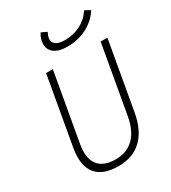

<svg xmlns="http://www.w3.org/2000/svg" viewBox="-221 -1033 1028 1155"><g transform="rotate(-30 293.0 -456.0)"><path d="M255.9 9.8Q146.5 9.8 100.1 -49.1Q53.7 -107.9 73.7 -222.7L156.7 -693.4H203.6L120.6 -222.7Q104 -129.9 140.1 -82Q176.3 -34.2 261.7 -34.2Q338.9 -34.2 387.5 -82Q436 -129.9 452.6 -222.7L535.6 -693.4H582.5L499.5 -222.7Q479.5 -107.9 417.5 -49.1Q355.5 9.8 255.9 9.8ZM348.6 -766.6Q283.7 -766.6 252.4 -794.9Q221.2 -823.2 230.5 -873.5Q235.4 -899.9 251 -921.9L289.6 -903.3Q278.8 -884.3 275.9 -867.7Q271 -839.4 292 -823.7Q313 -808.1 356 -808.1Q412.6 -808.1 460.9 -832Q509.3 -856 538.1 -898.4L543.5 -906.2L581.1 -885.7L574.7 -876.5Q539.1 -824.7 479.5 -795.7Q419.9 -766.6 348.6 -766.6Z"/></g></svg>

Font: Cascadia Mono NF ExtraLight
Style: Italic
Weight: 200
Italic angle: -10°
Monospace: yes
Designer: Aaron Bell
Foundry: Saja Typeworks
Version: Version 2404.023; ttfautohint (v1.8.4)